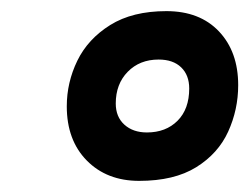

<svg xmlns="http://www.w3.org/2000/svg" viewBox="-20 -795 448 345"><path d="M230 -470Q172 -470 136 -506.5Q100 -543 100 -604Q100 -647 119 -686Q138 -725 178 -750Q218 -775 279 -775Q339 -775 373.5 -738.5Q408 -702 408 -642Q408 -598 390 -558.5Q372 -519 332.5 -494.5Q293 -470 230 -470ZM244 -557Q278 -557 299 -578Q320 -599 320 -636Q320 -660 305.5 -674Q291 -688 265 -688Q231 -688 209.5 -666Q188 -644 188 -609Q188 -585 203.5 -571Q219 -557 244 -557Z"/></svg>

Font: Exo Thin Black
Style: Italic
Weight: 900
Italic angle: -9°
Version: Version 2.000